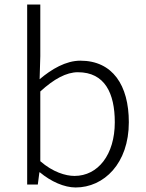

<svg xmlns="http://www.w3.org/2000/svg" viewBox="-20 -815 643 848"><path d="M314 13C439 13 549 -93 549 -275C549 -439 477 -547 335 -547C271 -547 208 -510 155 -465L158 -567V-795H100V0H147L154 -54H156C205 -13 264 13 314 13ZM309 -38C270 -38 213 -55 158 -103V-411C218 -466 273 -496 324 -496C443 -496 487 -403 487 -275C487 -132 413 -38 309 -38Z"/></svg>

Font: Noto Sans T Chinese Light
Style: Regular
Weight: 300
Designer: Ryoko NISHIZUKA (kana & ideographs); Paul D. Hunt (Latin, Greek & Cyrillic); Wenlong ZHANG (bopomofo); Sandoll Communica
Foundry: Adobe Systems Incorporated
Version: Version 1.000;PS 1;hotconv 1.0.78;makeotf.lib2.5.61930